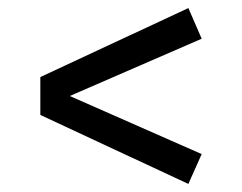

<svg xmlns="http://www.w3.org/2000/svg" viewBox="-20 -571 600 476"><path d="M480 -475 153 -333 480 -189 447 -115 80 -286V-380L447 -551Z"/></svg>

Font: Statis Sans
Style: Regular
Weight: 400
Designer: bBox Type GmbH
Foundry: bBox Type GmbH
Version: Version 1.000